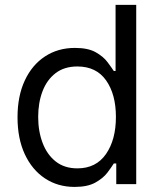

<svg xmlns="http://www.w3.org/2000/svg" viewBox="-20 -747 661 779"><path d="M532.7 0V-727.3H448.9V-458.8H441.8Q432.5 -473 416 -495.2Q399.5 -517.4 368.4 -535Q337.4 -552.6 284.1 -552.6Q215.2 -552.6 162.6 -518.1Q110.1 -483.7 80.6 -420.5Q51.1 -357.2 51.1 -271.3Q51.1 -184.7 80.6 -121.3Q110.1 -57.9 162.3 -23.3Q214.5 11.4 282.7 11.4Q335.2 11.4 366.8 -6.2Q398.4 -23.8 415.5 -46.3Q432.5 -68.9 441.8 -83.8H451.7V0ZM450.3 -272.7Q450.3 -180 410 -122Q369.7 -63.9 294 -63.9Q241.5 -63.9 206.1 -91.8Q170.8 -119.7 152.9 -167.1Q134.9 -214.5 134.9 -272.7Q134.9 -330.3 152.5 -376.6Q170.1 -422.9 205.4 -450.1Q240.8 -477.3 294 -477.3Q370.7 -477.3 410.5 -420.8Q450.3 -364.3 450.3 -272.7Z"/></svg>

Font: Inter UI
Style: Regular
Weight: 400
Designer: Rasmus Andersson
Foundry: rsms
Version: 3.2;8d6f07862